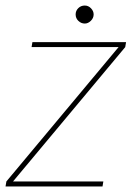

<svg xmlns="http://www.w3.org/2000/svg" viewBox="-30 -673 475 693"><path d="M-10 0 -7 -18 398 -503H84L87 -521H425L422 -503L17 -18H343L340 0ZM276 -588Q263 -588 253 -597.5Q243 -607 243 -621Q243 -634 252.5 -643.5Q262 -653 276 -653Q289 -653 298.5 -643Q308 -633 308 -621Q308 -608 298 -598Q288 -588 276 -588Z"/></svg>

Font: DM Sans 10pt Thin
Style: Italic
Weight: 250
Italic angle: -10°
Version: Version 4.004;gftools[0.9.30]